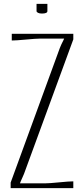

<svg xmlns="http://www.w3.org/2000/svg" viewBox="-20 -975 435 995"><path d="M169.4 -955.1H225.6V-917.5Q225.6 -904.8 197.3 -904.8Q184.1 -904.8 176.8 -908.7Q169.4 -912.6 169.4 -917.5ZM41 -799.8H359.9V-771L104.5 -74.2Q102.1 -68.4 96.7 -56.2Q91.3 -43.9 87.4 -35.2Q83.5 -26.4 83.5 -24.9H214.8Q234.4 -24.9 286.1 -30Q337.9 -35.2 359.9 -35.2V0H35.2V-28.8L290 -726.1Q292.5 -733.4 298.1 -745.1Q303.7 -756.8 308.1 -765.4Q312.5 -773.9 312.5 -774.9H186Q166.5 -774.9 114.7 -770Q63 -765.1 41 -765.1Z"/></svg>

Font: Reswysokr
Style: Regular
Weight: 500
Version: Version 0.984